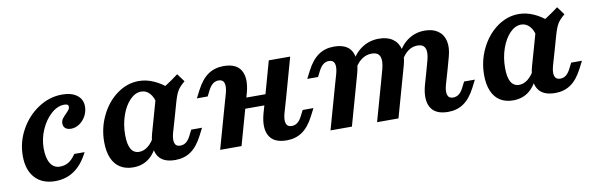

<svg xmlns="http://www.w3.org/2000/svg" viewBox="-38 -710 3091 1003"><g transform="rotate(-10 1507.0 -208.0)"><path d="M48.3 -147.4Q48.3 -220.7 84.1 -285.3Q119.8 -349.9 179.1 -388.9Q238.4 -428 305.5 -428Q355.7 -428 384.5 -406.1Q413.3 -384.3 413.3 -345.9Q413.3 -319.7 400.5 -295.9Q387.6 -272.1 366.5 -258Q345.3 -243.9 322.1 -243.9Q302.9 -243.9 292.1 -253Q281.3 -262.2 281.3 -278.4Q281.3 -292.2 288.3 -302.5Q295.2 -312.7 309 -326Q320.4 -337.6 325.3 -344.4Q330.2 -351.2 330.2 -359.4Q330.2 -367.1 324.7 -370.5Q319.2 -373.9 307.9 -373.9Q272.1 -373.9 238.4 -344Q204.7 -314.1 183.6 -266.2Q162.6 -218.4 162.6 -167.3Q162.6 -116.6 180 -87.8Q197.4 -59.1 230.9 -59.1Q256.8 -59.1 276.8 -71.4Q296.8 -83.8 315 -111.3H369.8Q339.3 -49.9 295.5 -19.3Q251.6 11.3 193.8 11.3Q125.2 11.3 86.7 -30.6Q48.3 -72.6 48.3 -147.4Z M479.7 -145.3Q479.7 -219.7 511.6 -284.9Q543.4 -350.2 597.1 -389.1Q650.7 -428 712.6 -428Q751.7 -428 790.8 -410.8Q829.8 -393.7 867.3 -360.2L784.5 -297.4Q778.6 -331.1 760 -351.3Q741.5 -371.5 715.5 -371.5Q683.5 -371.5 655.5 -342.5Q627.5 -313.6 610.8 -265.7Q594 -217.8 594 -162.6Q594 -112.9 608.4 -88.1Q622.9 -63.2 651.7 -63.2Q676.7 -63.2 698.9 -81.1Q721 -99.1 740.9 -134.8L753.2 -113.1Q731.6 -50.1 695.4 -19.4Q659.2 11.3 607.2 11.3Q566.4 11.3 537.9 -6.9Q509.4 -25 494.5 -60.1Q479.7 -95.2 479.7 -145.3ZM916.7 -428 948.2 -385.2Q921.5 -363.4 909.8 -344.1Q898.1 -324.7 886.5 -283.6L865.1 -208.2H751.6L791.4 -349.5Q824.5 -365.4 852.5 -383.1Q880.4 -400.8 916.7 -428ZM868.8 -57.8Q885.7 -57.8 899 -67.8Q912.2 -77.8 922.7 -98.3L938.9 -130.3H996.2L975.4 -90Q948.1 -37 913 -12.7Q877.9 11.6 830.5 11.6Q762 11.6 738.1 -30.6Q714.2 -72.8 734.1 -146.7L751.6 -208.2H865.1L842.4 -129.7Q833.2 -95.5 839.5 -76.6Q845.8 -57.8 868.8 -57.8Z M1123.7 -358.6Q1106.8 -358.6 1093.7 -348.6Q1080.7 -338.6 1069.8 -318.1L1053.6 -286H996.3L1017.1 -326.3Q1044.4 -379.3 1079.5 -403.7Q1114.7 -428 1162 -428Q1230.5 -428 1254.4 -385.8Q1278.3 -343.6 1258.4 -269.7L1241.2 -208.2H1127.8L1150.1 -286.7Q1159.3 -320.9 1153 -339.8Q1146.7 -358.6 1123.7 -358.6ZM1127.8 -208.2H1241.2L1182.7 0H1069.3ZM1212.5 -245.2H1400.5L1384.4 -188.7H1196.3ZM1400.7 -416.4H1514.2L1456 -208.2H1342.6ZM1459.7 -57.8Q1476.6 -57.8 1489.9 -67.8Q1503.1 -77.8 1513.6 -98.3L1529.9 -130.3H1587.1L1566.4 -90Q1539.1 -37 1503.9 -12.7Q1468.8 11.6 1421.4 11.6Q1353 11.6 1329.1 -30.6Q1305.2 -72.8 1325 -146.7L1342.6 -208.2H1456L1433.3 -129.7Q1424.1 -95.5 1430.4 -76.6Q1436.7 -57.8 1459.7 -57.8Z M1709.2 -358.6Q1692.3 -358.6 1679.2 -348.6Q1666.2 -338.6 1655.3 -318.1L1639.1 -286H1581.8L1602.6 -326.3Q1629.9 -379.3 1665 -403.7Q1700.1 -428 1747.5 -428Q1816 -428 1839.9 -385.8Q1863.8 -343.6 1843.9 -269.7L1826.7 -208.2H1713.2L1735.6 -286.7Q1744.8 -320.9 1738.5 -339.8Q1732.2 -358.6 1709.2 -358.6ZM1713.2 -208.2H1826.7L1768.2 0H1654.7ZM1936.1 -357.8Q1908.6 -357.8 1885.7 -342.7Q1862.8 -327.6 1844.9 -298.2L1831.9 -328.3Q1858.8 -377.7 1898 -402.8Q1937.2 -428 1986.3 -428Q2030.7 -428 2058.8 -408.4Q2086.9 -388.8 2095.6 -352.8Q2104.2 -316.9 2090.9 -269.2L2073.7 -208.2H1960.2L1976.6 -267.9Q1988.6 -312.3 1978.5 -335Q1968.5 -357.8 1936.1 -357.8ZM1960.2 -208.2H2073.7L2015.2 0H1901.7ZM2179 -357.8Q2152.7 -357.8 2130.6 -342.7Q2108.6 -327.6 2091.9 -298.2L2078.9 -328.3Q2105 -377.7 2143.1 -402.8Q2181.3 -428 2229.2 -428Q2271.9 -428 2299.4 -408.6Q2326.9 -389.2 2335 -353.8Q2343 -318.5 2330.1 -272L2312.5 -208.2H2199L2216.6 -272.1Q2228.2 -314.4 2218.6 -336.1Q2209 -357.8 2179 -357.8ZM2316.1 -57.8Q2333.1 -57.8 2346.3 -67.8Q2359.6 -77.8 2370 -98.3L2386.3 -130.3H2443.5L2422.8 -90Q2395.5 -37 2360.3 -12.7Q2325.2 11.6 2277.8 11.6Q2209.4 11.6 2185.5 -30.6Q2161.6 -72.8 2181.4 -146.7L2199 -208.2H2312.5L2289.8 -129.7Q2280.5 -95.5 2286.8 -76.6Q2293.1 -57.8 2316.1 -57.8Z M2495 -145.3Q2495 -219.7 2526.9 -284.9Q2558.8 -350.2 2612.4 -389.1Q2666.1 -428 2727.9 -428Q2767.1 -428 2806.1 -410.8Q2845.1 -393.7 2882.6 -360.2L2799.9 -297.4Q2794 -331.1 2775.4 -351.3Q2756.8 -371.5 2730.9 -371.5Q2698.8 -371.5 2670.8 -342.5Q2642.9 -313.6 2626.1 -265.7Q2609.3 -217.8 2609.3 -162.6Q2609.3 -112.9 2623.7 -88.1Q2638.2 -63.2 2667.1 -63.2Q2692.1 -63.2 2714.2 -81.1Q2736.3 -99.1 2756.2 -134.8L2768.5 -113.1Q2746.9 -50.1 2710.7 -19.4Q2674.5 11.3 2622.6 11.3Q2581.8 11.3 2553.2 -6.9Q2524.7 -25 2509.9 -60.1Q2495 -95.2 2495 -145.3ZM2932 -428 2963.5 -385.2Q2936.8 -363.4 2925.1 -344.1Q2913.4 -324.7 2901.8 -283.6L2880.4 -208.2H2767L2806.8 -349.5Q2839.8 -365.4 2867.8 -383.1Q2895.7 -400.8 2932 -428ZM2884.1 -57.8Q2901 -57.8 2914.3 -67.8Q2927.5 -77.8 2938 -98.3L2954.3 -130.3H3011.5L2990.7 -90Q2963.4 -37 2928.3 -12.7Q2893.2 11.6 2845.8 11.6Q2777.3 11.6 2753.4 -30.6Q2729.6 -72.8 2749.4 -146.7L2767 -208.2H2880.4L2857.7 -129.7Q2848.5 -95.5 2854.8 -76.6Q2861.1 -57.8 2884.1 -57.8Z"/></g></svg>

Font: Playfair Micro SmCond SmLight
Style: Italic
Weight: 360
Width: 4
Italic angle: -15.6°
Designer: Claus Eggers Sørensen
Foundry: Claus Eggers Sørensen
Version: Version 2.203;Glyphs 3.3 (3326)